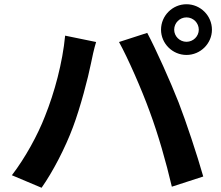

<svg xmlns="http://www.w3.org/2000/svg" viewBox="-20 -859 1040 905"><path d="M801 -719C801 -751 827 -777 859 -777C891 -777 917 -751 917 -719C917 -688 891 -662 859 -662C827 -662 801 -688 801 -719ZM739 -719C739 -654 793 -600 859 -600C925 -600 979 -654 979 -719C979 -785 925 -839 859 -839C793 -839 739 -785 739 -719ZM192 -311C158 -223 99 -115 36 -33L176 26C229 -49 288 -163 324 -260C359 -353 395 -491 409 -561C413 -583 424 -632 433 -661L287 -691C275 -564 237 -423 192 -311ZM686 -332C726 -224 762 -98 790 21L938 -27C910 -126 857 -286 822 -376C784 -473 715 -627 674 -704L541 -661C583 -585 648 -437 686 -332Z"/></svg>

Font: Source Han Sans CN
Style: Bold
Weight: 700
Designer: Ryoko NISHIZUKA 西塚涼子 (kana, bopomofo & ideographs); Paul D. Hunt (Latin, Greek & Cyrillic); Sandoll Communications 산돌커뮤니
Foundry: Adobe
Version: Version 2.001;hotconv 1.0.107;makeotfexe 2.5.65593